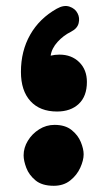

<svg xmlns="http://www.w3.org/2000/svg" viewBox="-20 -553 354 631"><path d="M167.5 -186.5Q111.3 -186.5 80.1 -220.7Q48.8 -254.9 48.8 -316.9Q48.8 -385.3 79.1 -438.7Q109.4 -492.2 166.5 -524.4Q189.9 -537.6 208.5 -531.2Q227.1 -524.9 234.9 -509.3Q242.7 -494.6 238.5 -477.1Q234.4 -459.5 213.4 -448.7Q188.5 -436.5 169.2 -415.3Q149.9 -394 146.5 -370.1Q160.2 -373.5 175.3 -373.5Q215.3 -373.5 240.5 -348.6Q265.6 -323.7 265.6 -283.7Q265.6 -236.8 239 -211.7Q212.4 -186.5 167.5 -186.5ZM57.6 -42.5Q57.6 -67.4 71.5 -90.3Q85.4 -113.3 108.6 -127.9Q131.8 -142.6 159.2 -142.6Q194.3 -142.6 215.3 -125.7Q236.3 -108.9 245.6 -86.2Q254.9 -63.5 254.9 -45.9Q254.9 -26.4 243.9 -2Q232.9 22.5 210.9 40Q189 57.6 156.7 57.6Q118.2 57.6 96.7 39.8Q75.2 22 66.4 -1.5Q57.6 -24.9 57.6 -42.5Z"/></svg>

Font: Mikhak Black
Style: Regular
Weight: 900
Designer: Amin Abedi
Version: Version 3.3